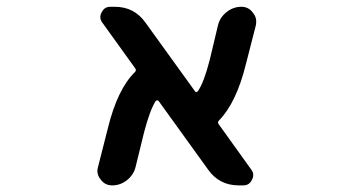

<svg xmlns="http://www.w3.org/2000/svg" viewBox="-20 -568 1040 569"><path d="M687.5 -18.6Q629.9 -18.6 596.7 -65.4L450.2 -268.6Q449.2 -270.5 446.3 -270.5Q443.4 -270.5 441.4 -268.6Q424.8 -243.2 407.2 -176.8L381.8 -73.2Q376 -49.8 356.4 -34.2Q336.9 -18.6 312.5 -18.6Q291 -18.6 278.3 -36.1Q268.6 -47.9 268.6 -61.5Q268.6 -67.4 270.5 -73.2L299.8 -188.5Q328.1 -303.7 379.9 -354.5Q384.8 -359.4 380.9 -365.2L283.2 -501Q277.3 -508.8 277.3 -517.6Q277.3 -524.4 281.2 -531.2Q289.1 -547.9 306.6 -547.9H320.3Q377.9 -547.9 411.1 -501L557.6 -297.9Q561.5 -292 566.4 -297.9Q584 -322.3 601.6 -390.6L626 -493.2Q631.8 -516.6 651.4 -532.2Q670.9 -547.9 695.3 -547.9Q716.8 -547.9 729.5 -530.3Q739.3 -518.6 739.3 -504.9Q739.3 -499 738.3 -493.2L709 -378.9Q680.7 -263.7 628.9 -210.9Q624 -206.1 627.9 -200.2L724.6 -65.4Q730.5 -57.6 730.5 -48.8Q730.5 -42 726.6 -35.2Q718.8 -18.6 701.2 -18.6Z"/></svg>

Font: Rounded Mgen+ 1m medium
Style: Regular
Weight: 500
Designer: [Source Han Sans]
Ryoko NISHIZUKA  (kana & ideographs); Paul D. Hunt (Latin, Greek & Cyrillic); Wenlong ZHANG  (bopomofo
Version: Version 1.059.20150602